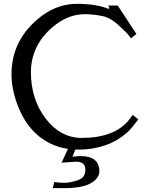

<svg xmlns="http://www.w3.org/2000/svg" viewBox="-20 -769 781 1001"><path d="M263 180Q285 184 316.5 184Q348 184 390 169Q425 156 425 115Q425 74 376 74L301 79L344 -14H382L358 48Q382 45 402 45Q498 45 498 125Q498 149 476 170Q432 212 315 212H255ZM406 -50Q576 -50 652 -143L672 -170L701 -146Q662 -95 646.5 -81.5Q631 -68 613.5 -55Q596 -42 579.5 -34Q563 -26 556 -22L541 -16Q469 11 390 11Q311 11 248.5 -18Q186 -47 141 -100Q96 -153 68 -231Q40 -309 40 -382Q40 -566 196 -685Q282 -749 380 -749Q478 -749 540 -725Q545 -723 547.5 -723Q550 -723 550 -727Q550 -731 544 -740H594L691 -592L663 -569L642 -596L602 -634Q557 -677 510.5 -686Q464 -695 424 -695Q384 -695 347 -682.5Q310 -670 273.5 -643Q237 -616 207 -580Q177 -544 159 -495Q141 -446 141 -394Q141 -251 218.5 -150.5Q296 -50 406 -50Z"/></svg>

Font: Sawarabi Mincho
Style: Regular
Weight: 400
Version: Version 1.00